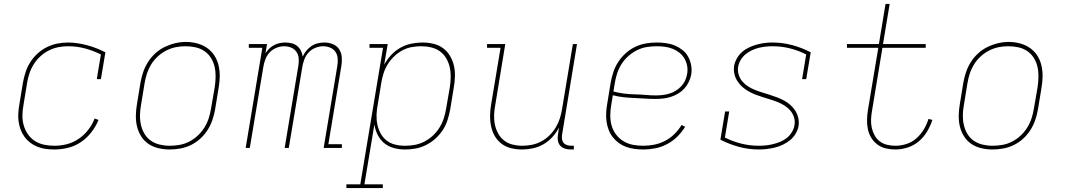

<svg xmlns="http://www.w3.org/2000/svg" viewBox="-20 -755 5440 980"><path d="M257 8Q235 8 213 5Q191 2 171 -6Q151 -14 134.5 -26.5Q118 -39 105.5 -56Q93 -73 85.5 -93Q78 -113 75 -134.5Q72 -156 73.5 -178.5Q75 -201 79 -223L97 -333Q102 -360 110.5 -386.5Q119 -413 134.5 -437.5Q150 -462 172 -482Q194 -502 219.5 -514.5Q245 -527 272 -532.5Q299 -538 327 -538Q353 -538 378 -534Q403 -530 427 -523.5Q451 -517 473.5 -508Q496 -499 518 -488L495 -351H474L495 -477Q457 -496 415 -507.5Q373 -519 327 -519Q302 -519 277 -514Q252 -509 228.5 -497Q205 -485 185.5 -467Q166 -449 152 -426.5Q138 -404 130 -379.5Q122 -355 118 -330L100 -220Q95 -194 94.5 -167Q94 -140 101 -115.5Q108 -91 122.5 -70Q137 -49 158 -35.5Q179 -22 204.5 -16.5Q230 -11 257 -11Q289 -11 321 -19Q353 -27 381 -46Q409 -65 430 -92Q451 -119 463 -150L483 -143Q469 -109 446 -79.5Q423 -50 392.5 -29.5Q362 -9 327 -0.5Q292 8 257 8Z M846 8Q817 8 789 1.5Q761 -5 738.5 -20Q716 -35 701 -58.5Q686 -82 679.5 -109Q673 -136 673.5 -165Q674 -194 679 -223L697 -333Q702 -361 711 -387.5Q720 -414 735.5 -438.5Q751 -463 773 -483Q795 -503 821 -515.5Q847 -528 874.5 -534.5Q902 -541 929 -541Q958 -541 986 -533.5Q1014 -526 1036.5 -510.5Q1059 -495 1074 -472Q1089 -449 1095.5 -421.5Q1102 -394 1101.5 -365Q1101 -336 1096 -307L1078 -197Q1073 -169 1064 -142.5Q1055 -116 1039.5 -91.5Q1024 -67 1002 -47Q980 -27 954 -14.5Q928 -2 900.5 3Q873 8 846 8ZM846 -11Q871 -11 896.5 -15.5Q922 -20 945.5 -32Q969 -44 989 -62.5Q1009 -81 1023 -103.5Q1037 -126 1045 -150.5Q1053 -175 1057 -200L1076 -310Q1080 -336 1080.5 -362.5Q1081 -389 1075.5 -413.5Q1070 -438 1057 -459Q1044 -480 1023.5 -494Q1003 -508 978 -513.5Q953 -519 926 -519Q901 -519 876.5 -514Q852 -509 828.5 -497Q805 -485 785 -466.5Q765 -448 751.5 -426Q738 -404 730 -379.5Q722 -355 718 -330L700 -220Q695 -194 694.5 -168Q694 -142 699.5 -117.5Q705 -93 717.5 -72Q730 -51 750 -37Q770 -23 795 -17Q820 -11 846 -11Z M1234 0 1319 -511H1250V-530H1343L1335 -483Q1343 -496 1354.5 -507Q1366 -518 1379.5 -525Q1393 -532 1407.5 -535Q1422 -538 1437 -538Q1453 -538 1469 -534Q1485 -530 1497 -520Q1509 -510 1516 -496Q1523 -482 1525 -466Q1532 -482 1543.5 -496Q1555 -510 1570 -520Q1585 -530 1602 -534Q1619 -538 1636 -538Q1659 -538 1679.5 -529.5Q1700 -521 1711.5 -503Q1723 -485 1724.5 -462Q1726 -439 1722 -416L1656 -19H1725V0H1632L1702 -420Q1705 -439 1703.5 -457.5Q1702 -476 1692 -490.5Q1682 -505 1665 -512Q1648 -519 1629 -519Q1610 -519 1590 -511Q1570 -503 1555.5 -487.5Q1541 -472 1533.5 -452Q1526 -432 1523 -413L1454 0H1433L1503 -420Q1506 -439 1504.5 -457.5Q1503 -476 1493 -490.5Q1483 -505 1466 -512Q1449 -519 1430 -519Q1411 -519 1391 -511Q1371 -503 1356.5 -487.5Q1342 -472 1334.5 -452Q1327 -432 1324 -413L1255 0Z M1748 205V186H1819L1935 -511H1866V-530H1959L1941 -425Q1956 -452 1977 -474.5Q1998 -497 2024 -511.5Q2050 -526 2079 -532Q2108 -538 2136 -538Q2165 -538 2192.5 -531.5Q2220 -525 2241.5 -509Q2263 -493 2277 -469.5Q2291 -446 2297 -419.5Q2303 -393 2302 -364Q2301 -335 2296 -307L2278 -197Q2273 -170 2264.5 -143Q2256 -116 2240.5 -92Q2225 -68 2203 -48Q2181 -28 2155 -15Q2129 -2 2102 3Q2075 8 2047 8Q2018 8 1990 0.5Q1962 -7 1941 -24.5Q1920 -42 1907.5 -67Q1895 -92 1891 -120L1840 186H1934V205ZM2047 -11Q2072 -11 2097 -15.5Q2122 -20 2145.5 -32Q2169 -44 2189 -62.5Q2209 -81 2223 -103.5Q2237 -126 2245 -150.5Q2253 -175 2257 -200L2276 -310Q2280 -336 2280.5 -362Q2281 -388 2275.5 -412Q2270 -436 2257.5 -457.5Q2245 -479 2225.5 -493Q2206 -507 2181 -513Q2156 -519 2130 -519Q2106 -519 2081 -514.5Q2056 -510 2033 -497.5Q2010 -485 1991 -466.5Q1972 -448 1958.5 -426Q1945 -404 1937.5 -380Q1930 -356 1926 -331L1908 -221Q1903 -196 1902 -170Q1901 -144 1906 -120Q1911 -96 1922.5 -74.5Q1934 -53 1953 -38Q1972 -23 1996.5 -17Q2021 -11 2047 -11Z M2645 8Q2616 8 2589 1.5Q2562 -5 2540.5 -21Q2519 -37 2505.5 -60.5Q2492 -84 2486.5 -111Q2481 -138 2481.5 -166.5Q2482 -195 2487 -223L2535 -511H2466V-530H2559L2508 -220Q2503 -195 2502 -169Q2501 -143 2506 -119Q2511 -95 2522.5 -74Q2534 -53 2553 -38Q2572 -23 2596.5 -17Q2621 -11 2646 -11Q2670 -11 2695 -16Q2720 -21 2742.5 -33Q2765 -45 2784 -63.5Q2803 -82 2816.5 -104.5Q2830 -127 2837.5 -150.5Q2845 -174 2849 -199L2904 -530H2925L2849 -68Q2847 -57 2848.5 -45.5Q2850 -34 2856.5 -26Q2863 -18 2874 -14.5Q2885 -11 2896 -11H2909V8H2893Q2878 8 2863.5 3.5Q2849 -1 2839.5 -11.5Q2830 -22 2827.5 -37.5Q2825 -53 2828 -68L2833 -104Q2820 -78 2799.5 -55.5Q2779 -33 2753.5 -18.5Q2728 -4 2700 2Q2672 8 2645 8Z M3263 8Q3241 8 3218.5 5Q3196 2 3175.5 -5.5Q3155 -13 3138 -25.5Q3121 -38 3108 -54.5Q3095 -71 3087 -91.5Q3079 -112 3076 -133.5Q3073 -155 3074 -178Q3075 -201 3079 -223L3097 -333Q3102 -361 3111 -388Q3120 -415 3136 -439.5Q3152 -464 3174.5 -484Q3197 -504 3223.5 -516.5Q3250 -529 3278 -533.5Q3306 -538 3333 -538Q3357 -538 3381 -534.5Q3405 -531 3426 -522Q3447 -513 3464.5 -499Q3482 -485 3493 -464.5Q3504 -444 3508 -420.5Q3512 -397 3508 -373Q3504 -354 3495 -335.5Q3486 -317 3472 -302Q3458 -287 3440 -276.5Q3422 -266 3402.5 -260Q3383 -254 3363.5 -252Q3344 -250 3325 -250Q3297 -250 3269.5 -252Q3242 -254 3214.5 -255Q3187 -256 3160.5 -259Q3134 -262 3108 -269L3100 -220Q3095 -193 3095 -165.5Q3095 -138 3102 -113.5Q3109 -89 3124.5 -68.5Q3140 -48 3162 -34.5Q3184 -21 3210 -16Q3236 -11 3263 -11Q3291 -11 3319 -16.5Q3347 -22 3373.5 -35.5Q3400 -49 3421.5 -70Q3443 -91 3459 -117L3477 -108Q3460 -80 3436.5 -57Q3413 -34 3384 -19Q3355 -4 3324.5 2Q3294 8 3263 8ZM3328 -268Q3345 -268 3362 -270Q3379 -272 3396 -277Q3413 -282 3428.5 -291.5Q3444 -301 3456.5 -314Q3469 -327 3476.5 -343Q3484 -359 3487 -376Q3491 -397 3487.5 -417.5Q3484 -438 3474 -455.5Q3464 -473 3448.5 -485.5Q3433 -498 3414.5 -505.5Q3396 -513 3375 -516Q3354 -519 3333 -519Q3308 -519 3282 -515Q3256 -511 3232 -499Q3208 -487 3187.5 -469Q3167 -451 3152.5 -428Q3138 -405 3130 -380.5Q3122 -356 3118 -330L3111 -288Q3137 -281 3164 -277.5Q3191 -274 3218.5 -273.5Q3246 -273 3273.5 -270.5Q3301 -268 3328 -268Z M3854 8Q3801 8 3751.5 -5.5Q3702 -19 3657 -42L3681 -186H3702L3680 -53Q3720 -33 3763.5 -22Q3807 -11 3854 -11Q3872 -11 3890 -13Q3908 -15 3926.5 -19.5Q3945 -24 3963 -31.5Q3981 -39 3996 -51Q4011 -63 4021.5 -80Q4032 -97 4035 -115Q4039 -136 4033 -155.5Q4027 -175 4014.5 -190Q4002 -205 3985.5 -215.5Q3969 -226 3950.5 -233.5Q3932 -241 3912.5 -247Q3893 -253 3874 -259Q3855 -265 3836.5 -272Q3818 -279 3800.5 -289Q3783 -299 3768.5 -312Q3754 -325 3743.5 -341.5Q3733 -358 3728.5 -378Q3724 -398 3727 -419Q3731 -439 3741.5 -457.5Q3752 -476 3768 -490Q3784 -504 3803.5 -513Q3823 -522 3843 -527.5Q3863 -533 3882.5 -535.5Q3902 -538 3922 -538Q3975 -538 4024.5 -524.5Q4074 -511 4118 -488L4095 -351H4074L4095 -477Q4056 -497 4012.5 -508Q3969 -519 3922 -519Q3905 -519 3887 -517Q3869 -515 3851.5 -510.5Q3834 -506 3817 -498Q3800 -490 3785.5 -478Q3771 -466 3761 -449.5Q3751 -433 3748 -416Q3744 -395 3750 -375Q3756 -355 3768.5 -340Q3781 -325 3797.5 -314.5Q3814 -304 3832.5 -296.5Q3851 -289 3870.5 -283Q3890 -277 3909 -271Q3928 -265 3946.5 -258Q3965 -251 3982.5 -241.5Q4000 -232 4014.5 -219Q4029 -206 4039.5 -189.5Q4050 -173 4054.5 -153Q4059 -133 4056 -112Q4052 -91 4041 -72.5Q4030 -54 4013 -40Q3996 -26 3976 -16.5Q3956 -7 3935.5 -2Q3915 3 3894.5 5.5Q3874 8 3854 8Z M4551 8Q4525 8 4501.5 2.5Q4478 -3 4459 -17Q4440 -31 4427.5 -51Q4415 -71 4410 -94.5Q4405 -118 4405.5 -143Q4406 -168 4410 -193L4463 -511H4303V-530H4466L4500 -735H4521L4487 -530H4705V-511H4484L4431 -190Q4427 -168 4426 -146Q4425 -124 4429.5 -103.5Q4434 -83 4444 -64.5Q4454 -46 4470.5 -33.5Q4487 -21 4508 -16Q4529 -11 4551 -11Q4578 -11 4606.5 -20Q4635 -29 4657.5 -49Q4680 -69 4695.5 -95Q4711 -121 4719 -148L4739 -143Q4729 -112 4712 -83.5Q4695 -55 4669.5 -33.5Q4644 -12 4612.5 -2Q4581 8 4551 8Z M5046 8Q5017 8 4989 1.5Q4961 -5 4938.5 -20Q4916 -35 4901 -58.5Q4886 -82 4879.5 -109Q4873 -136 4873.5 -165Q4874 -194 4879 -223L4897 -333Q4902 -361 4911 -387.5Q4920 -414 4935.5 -438.5Q4951 -463 4973 -483Q4995 -503 5021 -515.5Q5047 -528 5074.5 -534.5Q5102 -541 5129 -541Q5158 -541 5186 -533.5Q5214 -526 5236.5 -510.5Q5259 -495 5274 -472Q5289 -449 5295.5 -421.5Q5302 -394 5301.5 -365Q5301 -336 5296 -307L5278 -197Q5273 -169 5264 -142.5Q5255 -116 5239.5 -91.5Q5224 -67 5202 -47Q5180 -27 5154 -14.5Q5128 -2 5100.5 3Q5073 8 5046 8ZM5046 -11Q5071 -11 5096.5 -15.5Q5122 -20 5145.5 -32Q5169 -44 5189 -62.5Q5209 -81 5223 -103.5Q5237 -126 5245 -150.5Q5253 -175 5257 -200L5276 -310Q5280 -336 5280.5 -362.5Q5281 -389 5275.5 -413.5Q5270 -438 5257 -459Q5244 -480 5223.5 -494Q5203 -508 5178 -513.5Q5153 -519 5126 -519Q5101 -519 5076.5 -514Q5052 -509 5028.5 -497Q5005 -485 4985 -466.5Q4965 -448 4951.5 -426Q4938 -404 4930 -379.5Q4922 -355 4918 -330L4900 -220Q4895 -194 4894.5 -168Q4894 -142 4899.5 -117.5Q4905 -93 4917.5 -72Q4930 -51 4950 -37Q4970 -23 4995 -17Q5020 -11 5046 -11Z"/></svg>

Font: Iosevka Slab Thin Extended
Style: Italic
Weight: 100
Width: 7
Italic angle: -9°
Monospace: yes
Designer: Belleve Invis
Foundry: Belleve Invis
Version: Version 11.1.0; ttfautohint (v1.8.3)